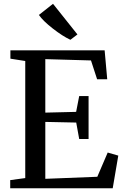

<svg xmlns="http://www.w3.org/2000/svg" viewBox="-20 -1014 668 1034"><path d="M35 -44 116 -55V-685.5L36 -698V-743H543.5L557.5 -587H503L470 -688.5L224 -695.5V-407.5L390 -411.5L406.5 -496.5H457V-265.5H406.5L390.5 -354L224 -357.5V-51L504 -62L560 -192.5L617 -176L587 0H35ZM358.5 -800Q317.5 -819 264.5 -860.2Q211.5 -901.5 189.5 -933.5L265.5 -993.5L397 -828.5L359.5 -800Z"/></svg>

Font: Merriweather 12pt
Style: Regular
Weight: 400
Designer: Eben Sorkin
Foundry: Eben Sorkin
Version: Version 2.100